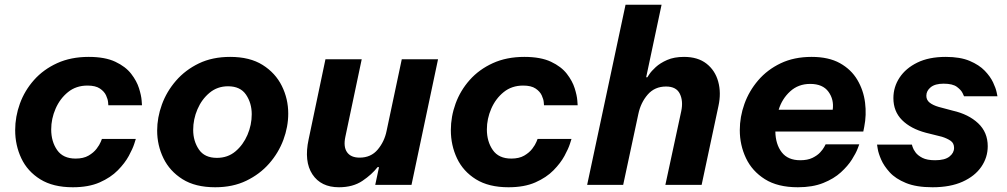

<svg xmlns="http://www.w3.org/2000/svg" viewBox="-20 -780 4249 810"><path d="M287 10Q204 10 150 -23.5Q96 -57 70 -112Q44 -167 44 -231Q44 -288 64 -343Q84 -398 123.5 -442.5Q163 -487 221 -513.5Q279 -540 354 -540Q423 -540 466.5 -519.5Q510 -499 533.5 -468.5Q557 -438 566.5 -407.5Q576 -377 577.5 -356.5Q579 -336 579 -336H437Q437 -336 436 -348.5Q435 -361 427.5 -377.5Q420 -394 401.5 -406.5Q383 -419 349 -419Q301 -419 267 -391.5Q233 -364 214.5 -321.5Q196 -279 196 -234Q196 -183 221 -147Q246 -111 299 -111Q332 -111 353.5 -123.5Q375 -136 387.5 -152.5Q400 -169 405 -181.5Q410 -194 410 -194H553Q553 -194 546.5 -173.5Q540 -153 523.5 -122.5Q507 -92 477 -61.5Q447 -31 400.5 -10.5Q354 10 287 10Z M888 10Q804 10 750 -24Q696 -58 669.5 -112.5Q643 -167 643 -229Q643 -284 663 -339Q683 -394 722.5 -439.5Q762 -485 819 -512.5Q876 -540 951 -540Q1034 -540 1088 -506Q1142 -472 1169 -417.5Q1196 -363 1196 -301Q1196 -245 1175.5 -190Q1155 -135 1115.5 -90Q1076 -45 1019 -17.5Q962 10 888 10ZM895 -114Q941 -114 973.5 -141.5Q1006 -169 1024 -211Q1042 -253 1042 -298Q1042 -345 1018 -380.5Q994 -416 942 -416Q897 -416 864 -388.5Q831 -361 813 -319Q795 -277 795 -232Q795 -185 819 -149.5Q843 -114 895 -114Z M1410 10Q1334 10 1298 -44.5Q1262 -99 1282 -192L1353 -530H1506L1437 -203Q1428 -161 1444 -138Q1460 -115 1497 -115Q1545 -115 1573.5 -149Q1602 -183 1611 -228L1675 -530H1828L1716 0H1563L1579 -75H1573Q1549 -44 1509 -17Q1469 10 1410 10Z M2125 10Q2042 10 1988 -23.5Q1934 -57 1908 -112Q1882 -167 1882 -231Q1882 -288 1902 -343Q1922 -398 1961.5 -442.5Q2001 -487 2059 -513.5Q2117 -540 2192 -540Q2261 -540 2304.5 -519.5Q2348 -499 2371.5 -468.5Q2395 -438 2404.5 -407.5Q2414 -377 2415.5 -356.5Q2417 -336 2417 -336H2275Q2275 -336 2274 -348.5Q2273 -361 2265.5 -377.5Q2258 -394 2239.5 -406.5Q2221 -419 2187 -419Q2139 -419 2105 -391.5Q2071 -364 2052.5 -321.5Q2034 -279 2034 -234Q2034 -183 2059 -147Q2084 -111 2137 -111Q2170 -111 2191.5 -123.5Q2213 -136 2225.5 -152.5Q2238 -169 2243 -181.5Q2248 -194 2248 -194H2391Q2391 -194 2384.5 -173.5Q2378 -153 2361.5 -122.5Q2345 -92 2315 -61.5Q2285 -31 2238.5 -10.5Q2192 10 2125 10Z M2457 0 2619 -760H2771L2706 -454H2711Q2711 -454 2719.5 -467Q2728 -480 2746.5 -497Q2765 -514 2794.5 -527Q2824 -540 2866 -540Q2924 -540 2960.5 -511.5Q2997 -483 3010 -435.5Q3023 -388 3011 -333L2940 0H2787L2854 -311Q2863 -354 2848 -384.5Q2833 -415 2790 -415Q2742 -415 2712.5 -381Q2683 -347 2673 -299L2609 0Z M3346 10Q3261 10 3207 -24Q3153 -58 3127 -113Q3101 -168 3101 -231Q3101 -287 3120.5 -341.5Q3140 -396 3178.5 -441Q3217 -486 3273.5 -513Q3330 -540 3404 -540Q3476 -540 3523.5 -513.5Q3571 -487 3597 -443Q3623 -399 3629.5 -347Q3636 -295 3626 -245L3622 -225H3251Q3252 -171 3278 -137.5Q3304 -104 3356 -104Q3387 -104 3407.5 -114Q3428 -124 3440 -137Q3452 -150 3457.5 -160.5Q3463 -171 3463 -171H3605Q3605 -171 3598 -152.5Q3591 -134 3574 -107Q3557 -80 3527.5 -53Q3498 -26 3453 -8Q3408 10 3346 10ZM3265 -317H3493Q3499 -360 3475 -393Q3451 -426 3398 -426Q3348 -426 3313.5 -394.5Q3279 -363 3265 -317Z M3914 10Q3846 10 3802 -8Q3758 -26 3733.5 -53Q3709 -80 3697.5 -106.5Q3686 -133 3683 -151.5Q3680 -170 3680 -170H3827Q3827 -170 3830 -160Q3833 -150 3842.5 -137Q3852 -124 3871.5 -114Q3891 -104 3925 -104Q3966 -104 3985.5 -119.5Q4005 -135 4005 -156Q4005 -176 3990.5 -186Q3976 -196 3954 -203L3886 -220Q3822 -237 3785.5 -273.5Q3749 -310 3749 -366Q3749 -413 3775 -452.5Q3801 -492 3850 -516Q3899 -540 3970 -540Q4031 -540 4071 -523Q4111 -506 4134.5 -481.5Q4158 -457 4169.5 -432.5Q4181 -408 4184.5 -391Q4188 -374 4188 -374H4047Q4047 -374 4041 -387Q4035 -400 4017 -413.5Q3999 -427 3961 -427Q3925 -427 3906.5 -412Q3888 -397 3888 -376Q3888 -358 3902 -347Q3916 -336 3940 -329L4000 -313Q4066 -298 4106.5 -260Q4147 -222 4147 -163Q4147 -116 4120 -76.5Q4093 -37 4041 -13.5Q3989 10 3914 10Z"/></svg>

Font: Be Vietnam Pro
Style: Bold Italic
Weight: 700
Italic angle: -12°
Designer: Lam Bao, Tony Le, Vietanh Nguyen
Foundry: Yellow Type Foundry
Version: Version 1.002; ttfautohint (v1.8.3)